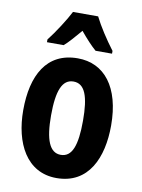

<svg xmlns="http://www.w3.org/2000/svg" viewBox="-87 -826 662 895"><g transform="rotate(10 244.0 -378.0)"><path d="M304 -766H185C166 -728 121 -658 90 -619V-606H169C189 -623 215 -653 244 -687C272 -653 297 -626 320 -606H398V-619C361 -668 326 -722 304 -766ZM452 -275C452 -457 371 -557 245 -557C98 -557 36 -440 36 -275C36 -120 101 10 243 10C395 10 452 -123 452 -275ZM168 -273C168 -391 191 -447 244 -447C298 -447 319 -390 319 -275C319 -158 298 -100 244 -100C191 -100 168 -159 168 -273Z"/></g></svg>

Font: Noto Sans Arabic UI XCn
Style: Bold
Weight: 700
Width: 2
Designer: Monotype Design Team, Nadine Chahine and Nizar Qandah
Foundry: Monotype Imaging Inc.
Version: Version 2.010